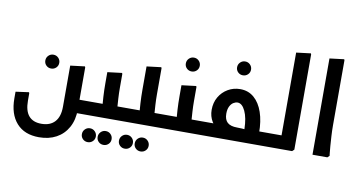

<svg xmlns="http://www.w3.org/2000/svg" viewBox="-90 -996 2728 1464"><g transform="rotate(10 1274.0 -264.0)"><path d="M277.9 -301Q255.3 -301 239.7 -316.3Q224 -331.7 224 -354.2Q224 -376.8 239.8 -392.5Q255.6 -408.3 278.1 -408.3Q300.7 -408.3 316.3 -392.5Q332 -376.8 332 -354.2Q332 -331.7 316.2 -316.3Q300.4 -301 277.9 -301Z M499 0V-104.3H618.7V0ZM618.7 0V-104.3Q630.7 -104.3 634.7 -90.4Q638.7 -76.5 638.7 -52.9Q638.7 -30.6 634.7 -15.3Q630.7 0 618.7 0ZM277.3 231Q164.3 231 103 162Q41.7 93 41.7 -29H146.7Q146.7 49.7 179.7 88.2Q212.7 126.7 277.3 126.7Q345.3 126.7 381.5 86.8Q417.7 47 417.7 -29H532.7Q532.7 52 500.2 110.5Q467.7 169 410.5 200Q353.3 231 277.3 231ZM41.7 -29V-80L143.7 -94L146.7 -86V-29ZM417.7 -29V-348.3L529.7 -362L532.7 -354V-29Z M649.9 203.3Q627.3 203.3 611.7 188Q596 172.7 596 150.1Q596 127.6 611.8 111.8Q627.6 96 650.1 96Q672.7 96 688.3 111.8Q704 127.6 704 150.1Q704 172.7 688.2 188Q672.4 203.3 649.9 203.3ZM771.9 203.3Q749.3 203.3 733.7 188Q718 172.7 718 150.1Q718 127.6 733.8 111.8Q749.6 96 772.1 96Q794.7 96 810.3 111.8Q826 127.6 826 150.1Q826 172.7 810.2 188Q794.4 203.3 771.9 203.3Z M785.7 0V-104.3H906V0ZM906 0V-104.3Q918 -104.3 922 -90.4Q926 -76.5 926 -52.9Q926 -30.6 922 -15.3Q918 0 906 0ZM714 0 717 -42Q717 -42 714 -74.5Q711 -107 708 -158Q705 -209 705 -265V-348.3L817 -362L820 -354V-247Q820 -206 822.5 -165Q825 -124 827.5 -89.5Q830 -55 832.5 -34.5Q835 -14 835 -14L820 0ZM619 0V-104.3H725V0ZM619 0Q608 0 603.5 -15.4Q599 -30.9 599 -53.3Q599 -76.3 603.5 -90.3Q608 -104.3 619 -104.3Z M936.9 203.3Q914.3 203.3 898.7 188Q883 172.7 883 150.1Q883 127.6 898.8 111.8Q914.6 96 937.1 96Q959.7 96 975.3 111.8Q991 127.6 991 150.1Q991 172.7 975.2 188Q959.4 203.3 936.9 203.3ZM1058.9 203.3Q1036.3 203.3 1020.7 188Q1005 172.7 1005 150.1Q1005 127.6 1020.8 111.8Q1036.6 96 1059.1 96Q1081.7 96 1097.3 111.8Q1113 127.6 1113 150.1Q1113 172.7 1097.2 188Q1081.4 203.3 1058.9 203.3Z M1072.7 0V-104.3H1193V0ZM1193 0V-104.3Q1205 -104.3 1209 -90.4Q1213 -76.5 1213 -52.9Q1213 -30.6 1209 -15.3Q1205 0 1193 0ZM992 -322V-443.3L1104 -457L1107 -449V-322ZM1001 0 1004 -42Q1004 -42 1001 -74.5Q998 -107 995 -158Q992 -209 992 -265V-348.3L1104 -362L1107 -354V-247Q1107 -206 1109.5 -165Q1112 -124 1114.5 -89.5Q1117 -55 1119.5 -34.5Q1122 -14 1122 -14L1107 0ZM906 0V-104.3H1012V0ZM906 0Q895 0 890.5 -15.4Q886 -30.9 886 -53.3Q886 -76.3 890.5 -90.3Q895 -104.3 906 -104.3Z M1336.9 -465Q1314.3 -465 1298.7 -480.3Q1283 -495.7 1283 -518.2Q1283 -540.8 1298.8 -556.5Q1314.6 -572.3 1337.1 -572.3Q1359.7 -572.3 1375.3 -556.5Q1391 -540.8 1391 -518.2Q1391 -495.7 1375.2 -480.3Q1359.4 -465 1336.9 -465Z M1359.7 0V-104.3H1480V0ZM1480 0V-104.3Q1492 -104.3 1496 -90.4Q1500 -76.5 1500 -52.9Q1500 -30.6 1496 -15.3Q1492 0 1480 0ZM1288 0 1291 -42Q1291 -42 1288 -74.5Q1285 -107 1282 -158Q1279 -209 1279 -265V-348.3L1391 -362L1394 -354V-247Q1394 -206 1396.5 -165Q1399 -124 1401.5 -89.5Q1404 -55 1406.5 -34.5Q1409 -14 1409 -14L1394 0ZM1193 0V-104.3H1299V0ZM1193 0Q1182 0 1177.5 -15.4Q1173 -30.9 1173 -53.3Q1173 -76.3 1177.5 -90.3Q1182 -104.3 1193 -104.3Z M1726.9 -504Q1704.3 -504 1688.7 -519.3Q1673 -534.7 1673 -557.2Q1673 -579.8 1688.8 -595.5Q1704.6 -611.3 1727.1 -611.3Q1749.7 -611.3 1765.3 -595.5Q1781 -579.8 1781 -557.2Q1781 -534.7 1765.2 -519.3Q1749.4 -504 1726.9 -504Z M1880.3 0V-104.3H2011V0ZM2011 0V-104.3Q2023 -104.3 2027 -90.3Q2031 -76.3 2031 -52.7Q2031 -30.7 2027 -15.3Q2023 0 2011 0ZM1480 0V-104.3H1753.3Q1772.3 -104.3 1790.2 -103.2Q1808 -102 1820 -100.7Q1832 -99.3 1832 -99.3L1810 -86.7Q1810 -90.7 1810 -94Q1810 -97.3 1810 -101.3Q1808.3 -188.7 1783.8 -240.7Q1759.3 -292.7 1724 -292.7Q1708.3 -292.7 1691.8 -282.5Q1675.3 -272.3 1664.3 -250.3Q1653.3 -228.3 1653.3 -194Q1653.3 -148.7 1677.5 -126.5Q1701.7 -104.3 1752.7 -104.3V-27.7Q1683 -27.7 1635 -50.7Q1587 -73.7 1562.7 -113.7Q1538.3 -153.7 1538.3 -203.7Q1538.3 -260 1563.5 -303.3Q1588.7 -346.7 1631.7 -371.8Q1674.7 -397 1726.7 -397Q1789.3 -397 1833.7 -358.7Q1878 -320.3 1901.5 -252Q1925 -183.7 1925 -92Q1926.3 -61.7 1927.7 -39.7Q1929 -17.7 1929.3 -12.7L1917 0ZM1480 0Q1469 0 1464.5 -15.3Q1460 -30.7 1460 -53.3Q1460 -76.3 1464.5 -90.3Q1469 -104.3 1480 -104.3Z M2097 0V-745.3L2209 -759L2212 -751V-14L2197 0ZM2011 0V-104.3H2173.7V0ZM2011 0Q2000 0 1995.5 -15.3Q1991 -30.7 1991 -53.3Q1991 -76.3 1995.5 -90.3Q2000 -104.3 2011 -104.3Z M2355 0V-745.3L2467 -759L2470 -750.9V-247.3Q2470 -206 2472.5 -165Q2475 -124 2477.5 -89.5Q2480 -55 2482.5 -34.5Q2485 -14 2485 -14L2470 0Z"/></g></svg>

Font: Fustat
Style: Regular
Weight: 400
Designer: Mohamed Gaber, Khaled Hosny, Laura Garcia Mut
Foundry: Kief Type Foundry, Alif Type Foundry, Hard Type Foundry
Version: Version 1.007